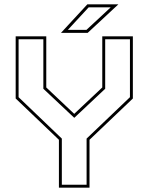

<svg xmlns="http://www.w3.org/2000/svg" viewBox="-20 -868 687 888"><path d="M252.5 0V-221.5L52.5 -412.5V-700H194V-463.5L328 -337H318.5L453 -463.5V-700H594.5V-412.5L394 -221.5V0ZM266 -13.5H380.5V-227L581 -418.5V-686.5H466.5V-457.5L324 -323.5H323L180.5 -457.5V-686.5H66V-418.5L266 -227ZM262 -716 384 -848H527.5L385.5 -716ZM294 -730H380L492 -834H390Z"/></svg>

Font: Tourney Thin Thin
Style: Regular
Weight: 250
Version: Version 1.015